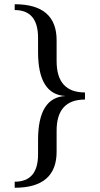

<svg xmlns="http://www.w3.org/2000/svg" viewBox="-20 -760 467 899"><path d="M48.8 119.1V90.8Q158.2 90.8 158.2 -37.1V-104.5Q158.2 -304.7 287.1 -310.5Q158.2 -316.4 158.2 -516.6V-583Q158.2 -712.9 48.8 -712.9V-740.2Q245.1 -740.2 245.1 -571.3V-473.6Q245.1 -327.1 377.9 -327.1V-293.9Q245.1 -293.9 245.1 -148.4V-49.8Q245.1 119.1 48.8 119.1Z"/></svg>

Font: Kelvinch
Style: Regular
Weight: 400
Designer: Paul James MIller
Foundry: High-Logic / Made with FontCreator
Version: Version 3.30 September 23, 2016